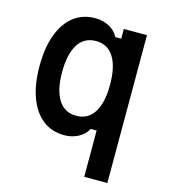

<svg xmlns="http://www.w3.org/2000/svg" viewBox="-120 -716 889 1010"><g transform="rotate(15 325.0 -210.5)"><path d="M433 200V-52H401Q384 -20 350 -2Q316 16 274 16Q206 16 157 -22Q108 -60 81.5 -131.5Q55 -203 55 -302Q55 -402 81.5 -473.5Q108 -545 157 -583Q206 -621 274 -621Q316 -621 350 -603Q384 -585 401 -552H433V-605H559V200ZM309 -99Q372 -99 405.5 -151.5Q439 -204 439 -302Q439 -401 405.5 -453.5Q372 -506 309 -506Q245 -506 211.5 -453.5Q178 -401 178 -302Q178 -204 211.5 -151.5Q245 -99 309 -99Z"/></g></svg>

Font: Martian Mono SemiCondensed Medium
Style: Regular
Weight: 500
Width: 4
Designer: Roman Shamin
Foundry: Evil Martians
Version: Version 1.000